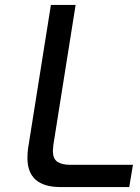

<svg xmlns="http://www.w3.org/2000/svg" viewBox="-20 -757 566 777"><path d="M91 -118Q91 -138 94 -159L186 -737H286L196 -171Q194 -153 194 -146Q194 -115 212 -102.5Q230 -90 264 -90H518L503 0H225Q91 0 91 -118Z"/></svg>

Font: Exo Medium
Style: Italic
Weight: 500
Italic angle: -9°
Designer: Natanael Gama
Foundry: Natanael Gama
Version: Version 1.500; ttfautohint (v1.6)